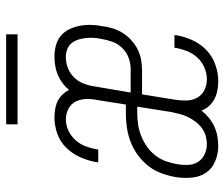

<svg xmlns="http://www.w3.org/2000/svg" viewBox="-74 -666 747 640"><g transform="rotate(-90 300.0 -345.5)"><path d="M134 8Q108 8 83.5 -2Q59 -12 45 -32.5Q31 -53 28.5 -79.5Q26 -106 30 -133Q34 -156 42.5 -180Q51 -204 66.5 -224Q82 -244 103 -259.5Q124 -275 147.5 -284Q171 -293 195 -296.5Q219 -300 243 -300H272L287 -395Q291 -413 290.5 -432Q290 -451 282 -467Q274 -483 257.5 -491.5Q241 -500 222 -500Q204 -500 185.5 -491.5Q167 -483 153.5 -468Q140 -453 133 -434.5Q126 -416 123 -397Q122 -396 122 -394.5Q122 -393 122 -392H79Q80 -394 80 -395.5Q80 -397 80 -399Q85 -426 96.5 -452Q108 -478 128 -498.5Q148 -519 175 -528.5Q202 -538 229 -538Q243 -538 257.5 -535.5Q272 -533 284 -527Q296 -521 305.5 -511Q315 -501 321 -489Q331 -502 344 -511.5Q357 -521 371.5 -527Q386 -533 401.5 -535.5Q417 -538 432 -538Q451 -538 469.5 -533Q488 -528 501.5 -516.5Q515 -505 523 -488.5Q531 -472 534.5 -453.5Q538 -435 537.5 -415.5Q537 -396 533 -377Q531 -360 525.5 -342.5Q520 -325 510 -309.5Q500 -294 485.5 -281Q471 -268 454.5 -260Q438 -252 420.5 -249Q403 -246 385 -246H306L288 -135Q285 -116 285.5 -97Q286 -78 295 -62Q304 -46 320.5 -38Q337 -30 357 -30Q376 -30 395 -38Q414 -46 428 -61Q442 -76 449.5 -94.5Q457 -113 461 -133Q461 -134 461 -135.5Q461 -137 461 -138H504Q503 -136 503 -134.5Q503 -133 503 -131Q498 -103 486 -77Q474 -51 453 -31Q432 -11 404.5 -1.5Q377 8 350 8Q334 8 318.5 5Q303 2 290 -5Q277 -12 267 -23Q257 -34 252 -48Q241 -34 227.5 -23Q214 -12 198.5 -5Q183 2 166.5 5Q150 8 134 8ZM391 -284Q410 -284 428.5 -291Q447 -298 461 -312.5Q475 -327 481.5 -345.5Q488 -364 491 -383Q494 -396 494.5 -409.5Q495 -423 493.5 -435.5Q492 -448 488 -460Q484 -472 476 -481.5Q468 -491 456 -495.5Q444 -500 430 -500Q413 -500 396 -494Q379 -488 365.5 -475.5Q352 -463 344.5 -446.5Q337 -430 334 -413L312 -284ZM140 -30Q154 -30 168 -34Q182 -38 194 -47Q206 -56 215 -68Q224 -80 230.5 -93.5Q237 -107 240.5 -120.5Q244 -134 247 -148L265 -262H243Q224 -262 204.5 -259Q185 -256 166.5 -248.5Q148 -241 131 -229Q114 -217 101.5 -200.5Q89 -184 82.5 -165Q76 -146 73 -127Q70 -110 71 -91.5Q72 -73 81 -59Q90 -45 106 -37.5Q122 -30 140 -30ZM506 -661H206V-699H506Z"/></g></svg>

Font: Iosevka Curly Slab XLtEx
Style: Italic
Weight: 200
Width: 7
Italic angle: -9°
Monospace: yes
Designer: Belleve Invis
Foundry: Belleve Invis
Version: Version 11.1.0; ttfautohint (v1.8.3)